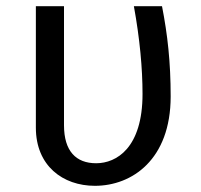

<svg xmlns="http://www.w3.org/2000/svg" viewBox="-20 -588 651 621"><path d="M504 -568H413C432 -464 441 -367 441 -284C441 -110 357 -60 291 -60C226 -60 187 -99 187 -183V-568H96V-175C96 -52 183 13 287 13C407 13 532 -72 532 -276C532 -387 522 -476 504 -568Z"/></svg>

Font: Glow Sans SC Normal Book
Style: Regular
Weight: 500
Designer: Ryoko NISHIZUKA (kana, bopomofo & ideographs); Paul D. Hunt (Latin, Greek & Cyrillic); Sandoll Communications, Soo-young
Version: Version 0.93